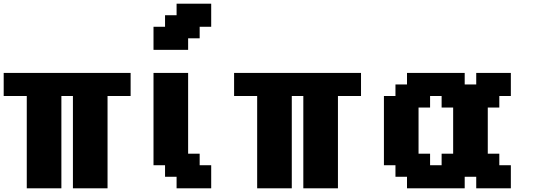

<svg xmlns="http://www.w3.org/2000/svg" viewBox="-20 -1020 2911 1040"><path d="M375 0H562.5V-500H687.5V-625H0V-500H125V0H312.5V-500H375Z M936.5 0H1124V-125H1061.5V-187.5H999V-625H811.5V-125H874V-62.5H936.5ZM811.5 -750H999V-812.5H1061.5V-875H1124V-1000H936.5V-937.5H874V-875H811.5Z M1623 0H1810.5V-500H1935.5V-625H1248V-500H1373V0H1560.5V-500H1623Z M2559.6 0H2747.1V-125H2684.6V-187.5H2622.1V-437.5H2684.6V-500H2747.1V-625H2559.6V-562.5H2497.1V-625H2184.6V-562.5H2122.1V-500H2059.6V-125H2122.1V-62.5H2184.6V0H2497.1V-62.5H2559.6ZM2372.1 -125H2309.6V-187.5H2247.1V-437.5H2309.6V-500H2372.1V-437.5H2434.6V-187.5H2372.1Z"/></svg>

Font: Faithful 32x
Style: Semibold
Weight: 400
Foundry: Faithful Resource Pack
Version: Version 1.0; January 27, 2023